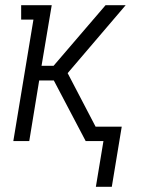

<svg xmlns="http://www.w3.org/2000/svg" viewBox="-20 -540 540 735"><path d="M347 175 376 0H308L186 -232H130L92 0H31L108 -465H61V-520H178L139 -288H185L384 -520H461L239 -260L346 -55H446L408 175Z"/></svg>

Font: Iosevka Curly Slab Light
Style: Italic
Weight: 300
Italic angle: -9°
Monospace: yes
Designer: Belleve Invis
Foundry: Belleve Invis
Version: Version 22.1.2; ttfautohint (v1.8.4)